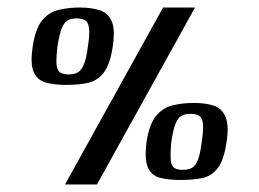

<svg xmlns="http://www.w3.org/2000/svg" viewBox="-20 -480 689 511"><path d="M499 -460 238 11H153L414 -460ZM583 -102Q576 -54 559.5 -32.5Q543 -11 518 -6Q493 -1 461 -1Q430 -1 407 -6.5Q384 -12 374 -33.5Q364 -55 370 -102Q377 -149 395 -171Q413 -193 439 -199.5Q465 -206 496 -206Q527 -206 548.5 -199Q570 -192 580 -169.5Q590 -147 583 -102ZM517 -103Q522 -136 520 -151.5Q518 -167 510 -172Q502 -177 487 -177Q473 -177 463.5 -172Q454 -167 447.5 -151.5Q441 -136 436 -103Q433 -70 434.5 -54Q436 -38 444 -33Q452 -28 466 -28Q481 -28 490.5 -33Q500 -38 506.5 -54Q513 -70 517 -103ZM280 -356Q273 -308 256 -286.5Q239 -265 214.5 -259.5Q190 -254 157 -254Q126 -254 103 -260Q80 -266 70 -287.5Q60 -309 67 -356Q74 -403 91.5 -425Q109 -447 135.5 -453.5Q162 -460 192 -460Q224 -460 246 -452.5Q268 -445 277.5 -423Q287 -401 280 -356ZM214 -357Q219 -389 217 -405Q215 -421 206.5 -426Q198 -431 184 -431Q170 -431 160.5 -426Q151 -421 144.5 -405Q138 -389 133 -357Q129 -324 130.5 -308Q132 -292 140.5 -287Q149 -282 163 -282Q177 -282 186.5 -287Q196 -292 203 -308Q210 -324 214 -357Z"/></svg>

Font: Genos SemiBold
Style: Italic
Weight: 600
Italic angle: -8°
Version: Version 1.010